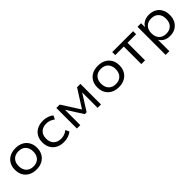

<svg xmlns="http://www.w3.org/2000/svg" viewBox="291 -1778 3236 3236"><g transform="rotate(-45 1909.0 -159.5)"><path d="M327 9Q246 9 186.5 -23Q127 -55 95 -112Q63 -169 63 -246Q63 -322 95 -379Q127 -436 186.5 -467.5Q246 -499 327 -499Q408 -499 467 -467.5Q526 -436 558.5 -379Q591 -322 591 -246Q591 -169 558.5 -112Q526 -55 467 -23Q408 9 327 9ZM326 -64Q408 -64 454.5 -113Q501 -162 501 -246Q501 -330 454.5 -378Q408 -426 327 -426Q245 -426 198.5 -378Q152 -330 152 -246Q152 -162 198.5 -113Q245 -64 326 -64Z M981 9Q901 9 841 -22.5Q781 -54 748.5 -111.5Q716 -169 716 -246Q716 -323 748.5 -380Q781 -437 841 -468Q901 -499 982 -499Q1038 -499 1088 -482Q1138 -465 1171 -434L1139 -370Q1106 -397 1067 -411Q1028 -425 988 -425Q903 -425 854.5 -377.5Q806 -330 806 -245Q806 -161 854.5 -113Q903 -65 987 -65Q1028 -65 1067 -79Q1106 -93 1138 -120L1170 -55Q1137 -25 1087.5 -8Q1038 9 981 9Z M1294 0V-490H1374L1582 -166L1788 -490H1868V0H1787V-388H1800L1604 -78H1559L1361 -388H1375V0Z M2291 9Q2210 9 2150.5 -23Q2091 -55 2059 -112Q2027 -169 2027 -246Q2027 -322 2059 -379Q2091 -436 2150.5 -467.5Q2210 -499 2291 -499Q2372 -499 2431 -467.5Q2490 -436 2522.5 -379Q2555 -322 2555 -246Q2555 -169 2522.5 -112Q2490 -55 2431 -23Q2372 9 2291 9ZM2290 -64Q2372 -64 2418.5 -113Q2465 -162 2465 -246Q2465 -330 2418.5 -378Q2372 -426 2291 -426Q2209 -426 2162.5 -378Q2116 -330 2116 -246Q2116 -162 2162.5 -113Q2209 -64 2290 -64Z M2830 0V-418H2626V-490H3124V-418H2919V0Z M3229 180V-490H3314V-379H3308Q3329 -436 3382.5 -467.5Q3436 -499 3509 -499Q3584 -499 3639.5 -467.5Q3695 -436 3725.5 -379Q3756 -322 3756 -245Q3756 -169 3725.5 -112Q3695 -55 3640 -23Q3585 9 3509 9Q3437 9 3384.5 -23Q3332 -55 3311 -108H3318V180ZM3491 -63Q3573 -63 3619.5 -112Q3666 -161 3666 -246Q3666 -330 3619.5 -378.5Q3573 -427 3492 -427Q3410 -427 3363.5 -378.5Q3317 -330 3317 -246Q3317 -161 3363.5 -112Q3410 -63 3491 -63Z"/></g></svg>

Font: Nunito Sans 10pt SemiExpanded
Style: Regular
Weight: 400
Width: 6
Designer: Vernon Adams
Foundry: Vernon Adams
Version: Version 3.101;gftools[0.9.27]